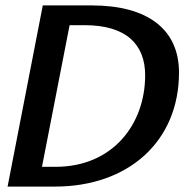

<svg xmlns="http://www.w3.org/2000/svg" viewBox="-20 -689 718 709"><path d="M8 0H183C454 0 641 -167 641 -421C641 -581 525 -669 319 -669H138ZM135 -73 237 -596H293C446 -596 516 -525 516 -411C516 -231 397 -73 185 -73Z"/></svg>

Font: KpSans
Style: BoldItalic
Weight: 700
Italic angle: -11°
Version: Version 0.66